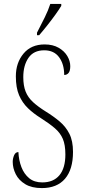

<svg xmlns="http://www.w3.org/2000/svg" viewBox="-20 -951 433 981"><path d="M194 10Q142 10 109 -10Q76 -30 60.5 -61Q45 -92 45 -124Q45 -141 52 -157.5Q59 -174 74 -174Q76 -132 89.5 -97Q103 -62 129 -40.5Q155 -19 196 -19Q253 -19 283.5 -55.5Q314 -92 314 -162Q314 -211 301 -241.5Q288 -272 260 -296Q232 -320 188 -348Q151 -371 122.5 -398.5Q94 -426 77.5 -464.5Q61 -503 61 -561Q61 -630 100 -677Q139 -724 208 -724Q250 -724 279.5 -707Q309 -690 324 -664.5Q339 -639 339 -613Q339 -589 330.5 -578.5Q322 -568 308 -568Q308 -623 282 -658.5Q256 -694 206 -694Q152 -694 125.5 -655.5Q99 -617 99 -557Q99 -513 111 -483Q123 -453 148.5 -429.5Q174 -406 214 -381Q253 -357 284.5 -330.5Q316 -304 334.5 -267.5Q353 -231 353 -175Q353 -85 312 -37.5Q271 10 194 10ZM169 -784Q191 -827 208.5 -862Q226 -897 237 -931H293V-921Q283 -904 264 -877.5Q245 -851 222.5 -822.5Q200 -794 180 -771H169Z"/></svg>

Font: Noto Serif Bengali ExtraCondensed ExtraLight
Style: Regular
Weight: 200
Width: 2
Designer: Juan Bruce, Universal Thirst, Indian Type Foundry and the Monotype Design Team.
Foundry: Monotype Imaging Inc.
Version: Version 2.003; ttfautohint (v1.8.4.7-5d5b)